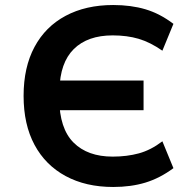

<svg xmlns="http://www.w3.org/2000/svg" viewBox="-20 -735 776 765"><path d="M431 10Q322 10 241.5 -33.5Q161 -77 117.5 -158Q74 -239 74 -353Q74 -467 117.5 -548Q161 -629 241.5 -672Q322 -715 431 -715Q502 -715 559.5 -698Q617 -681 671 -640L627 -533Q578 -567 532 -580.5Q486 -594 429 -594Q329 -594 274 -539.5Q219 -485 217 -377L177 -414H552V-296H175L216 -341Q217 -223 273 -167Q329 -111 429 -111Q486 -111 533.5 -124Q581 -137 627 -172L671 -65Q617 -25 559.5 -7.5Q502 10 431 10Z"/></svg>

Font: Nunito Sans 6pt
Style: Bold
Weight: 700
Version: Version 3.101;gftools[0.9.27]